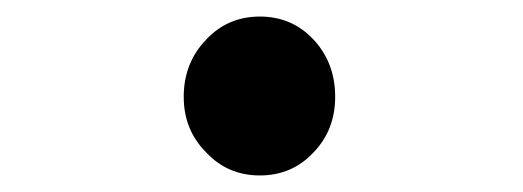

<svg xmlns="http://www.w3.org/2000/svg" viewBox="-20 -488 632 232"><path d="M229 -304Q202 -331 202 -371Q202 -412 229 -440Q255 -468 294 -468Q333 -468 359 -440Q385 -412 385 -371Q385 -331 359 -304Q333 -276 294 -276Q255 -276 229 -304Z"/></svg>

Font: KaiGen Gothic SC Bold
Style: Bold
Weight: 700
Designer: Ryoko NISHIZUKA Ë•øÂ°öÊ∂ºÂ≠ê (kana & ideographs); Paul D. Hunt (Latin, Greek & Cyrillic); Wenlong ZHANG Âº†ÊñáÈæô (bopom
Version: Version 1.001 October 10, 2014